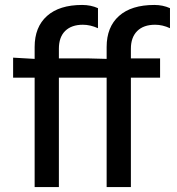

<svg xmlns="http://www.w3.org/2000/svg" viewBox="-20 -756 717 776"><path d="M312 -736Q347 -736 376 -723V-642Q345 -656 315 -656Q269 -656 243.5 -631Q218 -606 218 -559V-520H335L411 -518V-566Q411 -647 461 -691.5Q511 -736 604 -736Q638 -736 667 -723V-642Q637 -656 607 -656Q560 -656 534.5 -630.5Q509 -605 509 -559V-520H627V-442H509V0H411V-442H218V0H120V-442H33V-523L120 -518V-566Q120 -647 170 -691.5Q220 -736 312 -736Z"/></svg>

Font: Non Bureau
Style: Regular
Weight: 400
Designer: Jona Saucedo
Foundry: Non Foundry
Version: Version 1.000; ttfautohint (v1.8.4)